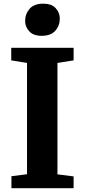

<svg xmlns="http://www.w3.org/2000/svg" viewBox="-20 -996 449 1016"><path d="M123 -74V-663L39.5 -676.5V-743H369.5V-676.5L284 -663V-73.5L369.5 -62.5V0H40.5V-63.5ZM200 -806.5Q156.5 -806.5 134.8 -830.5Q113 -854.5 113 -884.5Q113 -922 136.5 -949.2Q160 -976.5 208.5 -976.5H209.5Q253.5 -976.5 275 -952.5Q296.5 -928.5 296.5 -898Q296.5 -860.5 272.8 -833.5Q249 -806.5 201 -806.5Z"/></svg>

Font: Merriweather ExtraBold
Style: Regular
Weight: 800
Version: Version 2.100